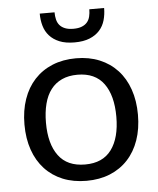

<svg xmlns="http://www.w3.org/2000/svg" viewBox="-52 -761 671 814"><g transform="rotate(-5 283.5 -354.0)"><path d="M284 -514.5C246.7 -514.5 213.1 -508.3 183.2 -496C153.4 -483.7 128 -466.2 107 -443.5C86 -420.8 69.9 -393.4 58.8 -361.2C47.6 -329.1 42 -293.2 42 -253.5C42 -213.5 47.6 -177.5 58.8 -145.5C69.9 -113.5 86 -86.2 107 -63.5C128 -40.8 153.4 -23.4 183.2 -11.2C213.1 0.9 246.7 7 284 7C321 7 354.3 0.9 384 -11.2C413.7 -23.4 439 -40.8 460 -63.5C481 -86.2 497.1 -113.5 508.2 -145.5C519.4 -177.5 525 -213.5 525 -253.5C525 -293.2 519.4 -329.1 508.2 -361.2C497.1 -393.4 481 -420.8 460 -443.5C439 -466.2 413.7 -483.7 384 -496C354.3 -508.3 321 -514.5 284 -514.5ZM284 -62.5C233.3 -62.5 195.6 -79.2 170.8 -112.8C145.9 -146.2 133.5 -193 133.5 -253C133.5 -283 136.6 -309.9 142.8 -333.8C148.9 -357.6 158.2 -377.7 170.8 -394C183.2 -410.3 198.9 -422.8 217.8 -431.5C236.6 -440.2 258.7 -444.5 284 -444.5C334 -444.5 371.3 -427.7 396 -394C420.7 -360.3 433 -313.3 433 -253C433 -193 420.7 -146.2 396 -112.8C371.3 -79.2 334 -62.5 284 -62.5ZM284.5 -582C309.8 -582 331.2 -585.6 348.8 -592.8C366.2 -599.9 380.4 -609.6 391.2 -621.8C402.1 -633.9 409.8 -648.2 414.5 -664.5C419.2 -680.8 421.5 -698.2 421.5 -716.5H358.5C358.5 -705.5 357.3 -695.2 355 -685.8C352.7 -676.2 348.7 -668.2 343 -661.5C337.3 -654.8 329.8 -649.6 320.2 -645.8C310.8 -641.9 298.8 -640 284.5 -640C270.2 -640 258.2 -641.9 248.8 -645.8C239.2 -649.6 231.7 -654.8 226 -661.5C220.3 -668.2 216.3 -676.2 214 -685.8C211.7 -695.2 210.5 -705.5 210.5 -716.5H147.5C147.5 -698.2 149.8 -680.8 154.5 -664.5C159.2 -648.2 166.9 -633.9 177.8 -621.8C188.6 -609.6 202.7 -599.9 220 -592.8C237.3 -585.6 258.8 -582 284.5 -582Z"/></g></svg>

Font: LatoLatin
Style: Regular
Weight: 400
Designer: Lukasz Dziedzic with Adam Twardoch and Botio Nikoltchev
Foundry: tyPoland Lukasz Dziedzic
Version: Version 2.015; 2015-08-06; http://www.latofonts.com/